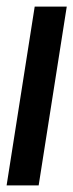

<svg xmlns="http://www.w3.org/2000/svg" viewBox="-31 -561 222 581"><path d="M86 0H-11L74 -541H171Z"/></svg>

Font: Georama Extra Condensed SemiBold
Style: Italic
Weight: 600
Width: 2
Italic angle: -9°
Designer: Jean-Baptiste Levee
Foundry: Production Type
Version: Version 1.000